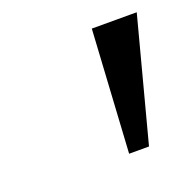

<svg xmlns="http://www.w3.org/2000/svg" viewBox="-65 -794 415 412"><g transform="rotate(-20 142.5 -588.0)"><path d="M165.5 -447.8 182.1 -727.5H284.7L210.9 -447.8Z"/></g></svg>

Font: Inter 17pt
Style: Italic
Weight: 400
Italic angle: -9.3988°
Version: Version 4.001;git-66647c0bb